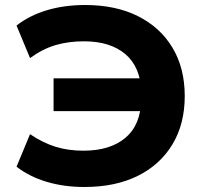

<svg xmlns="http://www.w3.org/2000/svg" viewBox="-20 -736 821 767"><path d="M317 11Q236 11 167 -9.5Q98 -30 46 -70L100 -200Q152 -165 202.5 -149.5Q253 -134 313 -134Q420 -134 481 -185.5Q542 -237 544 -337L576 -292H194V-423H577L545 -368Q541 -469 480.5 -520Q420 -571 315 -571Q254 -571 202.5 -556Q151 -541 100 -504L46 -634Q99 -675 168.5 -695.5Q238 -716 320 -716Q442 -716 531 -671.5Q620 -627 669 -545.5Q718 -464 718 -352Q718 -241 669 -159.5Q620 -78 530.5 -33.5Q441 11 317 11Z"/></svg>

Font: Nunito Sans 10pt SemiExpanded ExtraBold
Style: Regular
Weight: 800
Width: 6
Designer: Vernon Adams
Foundry: Vernon Adams
Version: Version 3.101;gftools[0.9.27]